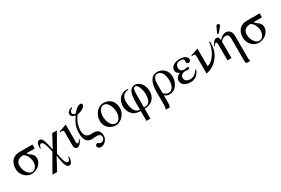

<svg xmlns="http://www.w3.org/2000/svg" viewBox="105 -1985 5132 3508"><g transform="rotate(-30 2671.0 -231.5)"><path d="M518 -366V-450H239C127 -450 29 -377 29 -215C29 -97 125 10 239 10C367 10 467 -89 467 -188C467 -297 389 -294 342 -366ZM377 -171C377 -96 340 -18 261 -18C191 -18 119 -119 119 -234C119 -346 215 -366 273 -366C329 -342 377 -252 377 -171Z M1034 -450H936L794 -185C759 -353 736 -460 674 -460C619 -460 601 -406 601 -313H616C623 -370 646 -390 660 -390C699 -390 726 -342 750 -238L769 -156L559 211H657L799 -52L820 69C834 152 862 220 913 220C973 220 989 120 989 70H974C968 128 947 150 923 150C884 150 864 106 841 -2L824 -82Z M1300 -107C1277 -66 1269 -56 1247 -56C1232 -56 1227 -69 1227 -79V-456L1223 -460C1171 -441 1120 -423 1068 -407V-389C1087 -393 1101 -393 1110 -393C1132 -393 1143 -381 1143 -344V-78C1143 -35 1156 10 1202 10C1254 10 1292 -51 1315 -99Z M1476 -683C1410 -665 1378 -632 1378 -593C1378 -542 1429 -518 1466 -518L1467 -515C1390 -403 1358 -324 1358 -200C1358 -39 1429 10 1513 10C1543 10 1598 1 1609 1C1661 1 1699 26 1699 69C1699 118 1658 150 1618 150C1590 150 1578 121 1557 121C1529 121 1515 139 1515 162C1515 200 1548 218 1587 218C1647 218 1730 151 1730 60C1730 -38 1683 -82 1580 -82C1559 -82 1547 -80 1529 -80C1434 -80 1405 -151 1405 -234C1405 -350 1464 -461 1512 -515C1595 -523 1680 -576 1680 -622C1680 -642 1667 -656 1641 -656C1589 -656 1516 -590 1490 -546C1457 -550 1423 -555 1423 -596C1423 -617 1443 -648 1485 -668Z M2237 -228C2237 -358 2159 -460 2023 -460C1885 -460 1799 -329 1799 -202C1799 -82 1897 10 2016 10C2137 10 2237 -112 2237 -228ZM2148 -191C2148 -125 2113 -22 2033 -22C1930 -22 1888 -161 1888 -244C1888 -313 1916 -428 2003 -428C2110 -428 2148 -276 2148 -191Z M2538 -18C2504 -18 2465 -35 2441 -68C2402 -122 2388 -209 2388 -273C2388 -381 2446 -436 2538 -442V-457C2530 -459 2519 -460 2511 -460C2376 -460 2298 -350 2298 -229C2298 -102 2377 3 2514 9L2538 10V217H2622V10C2783 10 2862 -98 2862 -222C2862 -365 2772 -460 2683 -460C2641 -460 2609 -442 2588 -415C2541 -355 2538 -248 2538 -153ZM2622 -18V-258C2622 -348 2622 -432 2672 -432C2733 -432 2772 -304 2772 -206C2772 -107 2739 -18 2652 -18Z M2963 132C2963 166 2957 196 2947 217H3031C3038 203 3047 167 3047 131V-30C3083 3 3110 10 3152 10C3271 10 3358 -102 3358 -247C3358 -371 3268 -460 3151 -460C3052 -460 2963 -392 2963 -152ZM3047 -273C3047 -369 3080 -432 3139 -432C3213 -432 3272 -352 3272 -212C3272 -102 3223 -22 3151 -22C3104 -22 3047 -58 3047 -88Z M3781 -145C3732 -77 3682 -40 3608 -40C3556 -40 3503 -71 3503 -129C3503 -192 3566 -217 3610 -217C3631 -217 3637 -211 3654 -211C3686 -211 3702 -224 3702 -237C3702 -248 3690 -258 3664 -258C3639 -258 3633 -249 3603 -249C3547 -249 3519 -288 3519 -334C3519 -386 3555 -431 3612 -431C3668 -431 3699 -418 3699 -391C3699 -381 3695 -376 3695 -357C3695 -332 3715 -315 3739 -315C3761 -315 3786 -329 3786 -357C3786 -435 3697 -460 3630 -460C3504 -460 3436 -397 3436 -329C3436 -287 3465 -249 3513 -235C3458 -226 3413 -176 3413 -122C3413 -83 3430 10 3603 10C3678 10 3750 -31 3795 -136Z M4251 -460C4251 -336 4146 -113 4007 -90H4006V-456L4002 -460C3950 -441 3899 -423 3847 -407V-389C3864 -393 3882 -393 3889 -393C3911 -393 3922 -376 3922 -344V14H3945C4089 -19 4187 -126 4233 -232C4270 -317 4270 -399 4270 -460Z M4450 -507H4484L4550 -588C4566 -607 4577 -621 4577 -633C4577 -653 4560 -662 4547 -662C4526 -662 4516 -654 4509 -639ZM4734 217C4723 199 4718 171 4718 132V-319C4718 -400 4676 -460 4600 -460C4554 -460 4508 -438 4456 -379H4455C4449 -436 4441 -455 4395 -455C4352 -455 4317 -398 4292 -345L4306 -339C4315 -358 4333 -388 4354 -388C4362 -388 4374 -379 4374 -313V0H4458V-348C4502 -392 4528 -405 4561 -405C4611 -405 4634 -374 4634 -308V131C4634 186 4641 202 4649 217Z M5312 -366V-450H5033C4921 -450 4823 -377 4823 -215C4823 -97 4919 10 5033 10C5161 10 5261 -89 5261 -188C5261 -297 5183 -294 5136 -366ZM5171 -171C5171 -96 5134 -18 5055 -18C4985 -18 4913 -119 4913 -234C4913 -346 5009 -366 5067 -366C5123 -342 5171 -252 5171 -171Z"/></g></svg>

Font: XITS Math
Style: Regular
Weight: 400
Designer: MicroPress Inc., with final additions and corrections provided by Coen Hoffman, Elsevier (retired)
Version: Version 1.108